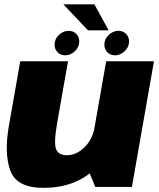

<svg xmlns="http://www.w3.org/2000/svg" viewBox="-20 -882 752 906"><path d="M429.5 0H602.5L706.5 -593H481L392.5 -90ZM301 -593H75.5L22 -288.5Q-1 -158 28.8 -76.8Q58.5 4.5 185 4.5Q332 4.5 424.8 -82Q517.5 -168.5 532 -251.5L429 -290Q417 -223.5 378.2 -186.5Q339.5 -149.5 296 -149.5Q257 -149.5 245 -177.2Q233 -205 249.5 -300.5ZM288 -621Q313 -621 333.5 -640.5Q354 -660 354 -686.5Q354 -707.5 340 -722Q326 -736.5 304 -736.5Q278.5 -736.5 258 -717.2Q237.5 -698 237.5 -671.5Q237.5 -650 251.5 -635.5Q265.5 -621 288 -621ZM523 -621Q548 -621 568.5 -640.5Q589 -660 589 -686.5Q589 -707.5 575 -722Q561 -736.5 539 -736.5Q513.5 -736.5 493 -717.2Q472.5 -698 472.5 -671.5Q472.5 -650 486.5 -635.5Q500.5 -621 523 -621ZM395 -739H492.5L425.5 -861.5H279Z"/></svg>

Font: Anybody UltraCondensed Thin Black
Style: Italic
Weight: 900
Italic angle: -10°
Version: Version 1.111